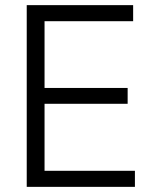

<svg xmlns="http://www.w3.org/2000/svg" viewBox="-20 -727 602 747"><path d="M84 -707H498V-644.5H153.3V-384.8H476.6V-323.2H153.3V-62.5H504.9V0H84Z"/></svg>

Font: Pretendard Light
Style: Regular
Weight: 300
Designer: Base glyphs from Inter by Rasmus Andersson; Hangeul glyphs from Noto Sans CJK(Source Han Sans) by Jang Soo-young and Kan
Foundry: Kil Hyung-jin
Version: Version 1.309